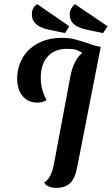

<svg xmlns="http://www.w3.org/2000/svg" viewBox="-20 -886 540 928"><path d="M467 -660 353 -78Q343 -24 319 -1Q295 22 251 22Q231 22 215 15Q199 8 194 -4Q212 -16 223.5 -38Q235 -60 242 -100L320 -516Q335 -595 377 -630L375 -632Q363 -640 348.5 -645Q334 -650 304 -650Q244 -650 210.5 -613Q177 -576 177 -510Q177 -454 205 -402Q186 -390 160 -390Q115 -390 89 -422Q63 -454 63 -506Q63 -557 87 -602Q111 -647 160.5 -675Q210 -703 280 -703Q313 -703 339.5 -696.5Q366 -690 404 -677Q445 -662 466 -660ZM134 -818Q134 -833 140.5 -845.5Q147 -858 160 -866L315 -759L294 -726L218 -742Q175 -751 154.5 -769.5Q134 -788 134 -818ZM317 -817Q317 -831 324 -844Q331 -857 342 -866L500 -759L478 -726L402 -742Q358 -751 337.5 -769Q317 -787 317 -817Z"/></svg>

Font: Sansita SW
Style: Italic
Weight: 400
Italic angle: -11°
Designer: Pablo Cosgaya
Foundry: Omnibus-Type
Version: Version 1.000